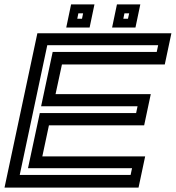

<svg xmlns="http://www.w3.org/2000/svg" viewBox="-30 -851 797 871"><path d="M-9.5 0 139.5 -700H747.5L717.5 -558.5H251L222 -424H654L624 -282.5H192L162 -141.5H628.5L598.5 0ZM59.5 -57.5H562.5L569 -88H97L150.5 -338H587.5L594 -369H156.5L209 -615.5H681L687.5 -646H184.5ZM478.5 -726 500.5 -831H606.5L584.5 -726ZM270.5 -726 292.5 -831H398.5L376.5 -726ZM320.5 -766H342L347 -790.5H325.5ZM529.5 -766H550.5L556 -790.5H534.5Z"/></svg>

Font: Tourney Expanded SemiBold
Style: Italic
Weight: 600
Width: 7
Italic angle: -12°
Designer: Tyler Finck
Foundry: Etcetera Type Co
Version: Version 1.010; ttfautohint (v1.8.3)